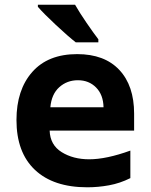

<svg xmlns="http://www.w3.org/2000/svg" viewBox="-20 -786 640 816"><path d="M398 -606V-619Q378 -645 347.5 -689.5Q317 -734 299 -766H141V-757Q165 -729 217.5 -680Q270 -631 302 -606ZM534 -29V-146Q432 -109 359 -109Q291 -109 242 -139.5Q193 -170 191 -231H550V-303Q550 -422 487 -489Q424 -556 308 -556Q184 -556 117 -480Q50 -404 50 -276Q50 -138 128.5 -64Q207 10 351 10Q397 10 443.5 1.5Q490 -7 534 -29ZM311 -445Q358 -445 388.5 -414Q419 -383 420 -330H194Q199 -386 232 -415.5Q265 -445 311 -445Z"/></svg>

Font: Noto Sans Mono UI
Style: Bold
Weight: 700
Designer: Monotype Design team
Foundry: Monotype Imaging Inc.
Version: 1.000